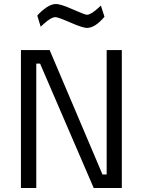

<svg xmlns="http://www.w3.org/2000/svg" viewBox="-20 -943 716 963"><path d="M85 0V-692H229L494 -68H515V-692H591V0H450L181 -624H162V0ZM416 -803Q395 -803 333 -830Q271 -857 258 -857Q236 -857 197 -821L184 -809L167 -865Q186 -887 212 -905Q238 -923 261 -923Q284 -923 345 -896Q406 -869 416 -869Q436 -869 474 -904L486 -915L504 -859Q457 -803 416 -803Z"/></svg>

Font: TitilliumWeb-Regular
Style: Regular
Weight: 400
Version: Version 1.001;PS 57.000;hotconv 1.0.70;makeotf.lib2.5.55311